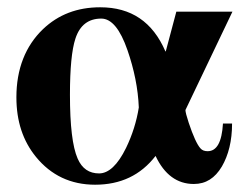

<svg xmlns="http://www.w3.org/2000/svg" viewBox="-20 -493 684 527"><path d="M361 -198C355 -160 343 -122 326 -87C303 -40 278 -17 252 -17C225 -17 205 -30 193 -58C179 -90 172 -148 172 -233C172 -305 177 -357 187 -387C199 -424 223 -442 258 -442C286 -442 310 -413 330 -355C348 -303 359 -250 361 -198ZM618 -461H464L435 -352H434C399 -433 340 -473 255 -473C192 -473 140 -453 98 -413C50 -367 25 -304 25 -226C25 -160 43 -106 79 -62C120 -12 174 14 241 14C311 14 366 -12 407 -65C431 -14 466 12 512 12C545 12 570 -4 589 -36C607 -67 617 -106 617 -154H592C589 -103 575 -78 550 -78C542 -78 535 -80 530 -86C521 -96 510 -120 498 -156C492 -174 489 -186 489 -191Z"/></svg>

Font: XITS Math
Style: Bold
Weight: 700
Designer: MicroPress Inc., with final additions and corrections provided by Coen Hoffman, Elsevier (retired)
Version: Version 1.302